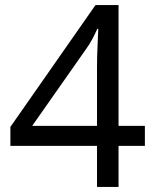

<svg xmlns="http://www.w3.org/2000/svg" viewBox="-20 -738 612 758"><path d="M552 -162H448V0H363V-162H21V-237L357 -718H448V-241H552ZM363 -466Q363 -518 365 -554.5Q367 -591 368 -624H364Q356 -605 344 -583Q332 -561 321 -546L107 -241H363Z"/></svg>

Font: Noto Sans Nushu
Style: Regular
Weight: 400
Designer: Lisa Huang
Foundry: Lisa Huang
Version: Version 1.003; ttfautohint (v1.8.4.7-5d5b)